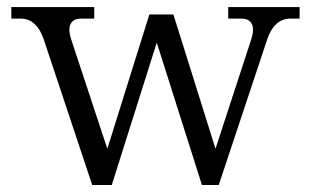

<svg xmlns="http://www.w3.org/2000/svg" viewBox="-20 -526 884 546"><path d="M104 -415Q94.7 -442.9 78.1 -458Q61.5 -473.1 39.1 -473.1H12.2V-505.9H248V-473.1H210.9Q188.5 -473.1 180.9 -458Q173.3 -442.9 182.1 -415L285.2 -103L404.8 -484.9H473.1L592.8 -103L694.8 -415Q703.6 -442.9 696 -458Q688.5 -473.1 666 -473.1H628.9V-505.9H832V-473.1H805.2Q782.7 -473.1 766.1 -458Q749.5 -442.9 740.2 -415L602.1 0H554.2L425.8 -404.8L297.9 0H242.2Z"/></svg>

Font: LT Superior Serif
Style: Regular
Weight: 400
Designer: Daniel Lyons
Foundry: LyonsType
Version: Version 2.120;FEAKit 1.0